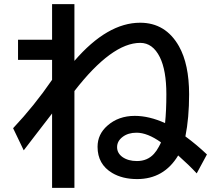

<svg xmlns="http://www.w3.org/2000/svg" viewBox="-20 -853 1040 936"><path d="M233.9 -833H342.8V-556.2Q503.4 -742.2 663.1 -742.2Q787.6 -742.2 852.5 -627.4Q901.9 -539.6 901.9 -393.1Q901.9 -277.8 883.8 -188Q939.5 -147 988.8 -100.1L939 -7.8Q901.9 -47.9 848.6 -95.2Q779.3 20 648.4 20Q577.1 20 526.9 -9.8Q455.6 -52.2 455.6 -137.2Q455.6 -198.7 503.9 -240.7Q557.6 -288.1 637.2 -288.1Q707 -288.1 784.7 -252.9Q791 -314 791 -393.6Q791 -509.8 759.3 -574.2Q724.6 -644 663.6 -644Q524.9 -644 342.8 -409.2V63H233.9V-299.8Q200.7 -256.8 147 -187L107.4 -135.3L95.7 -120.1L43.9 -228Q147 -337.4 233.9 -463.9V-561H67.9V-659.2H233.9ZM764.6 -159.2Q698.7 -206.1 645.5 -206.1Q604.5 -206.1 577.6 -185.5Q550.8 -165 550.8 -135.7Q550.8 -106.4 577.1 -87.4Q605 -67.9 647.5 -67.9Q698.7 -67.9 730.5 -103Q743.2 -116.7 754.4 -137.7Q765.6 -158.2 764.6 -159.2Z"/></svg>

Font: BIZ UDGothic
Style: Bold
Weight: 700
Monospace: yes
Designer: TypeBank Co., Ltd.
Foundry: Morisawa Inc.
Version: Version 1.05